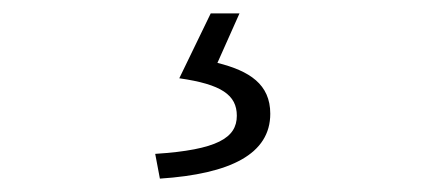

<svg xmlns="http://www.w3.org/2000/svg" viewBox="-20 -22 634 287"><path d="M219 245C325 238 384 208 384 148C384 104 353 84 305 72L338 -2H295L248 95C311 104 334 120 334 151C334 184 305 202 212 208Z"/></svg>

Font: Noto Sans KR Light
Style: Regular
Weight: 300
Designer: Ryoko NISHIZUKA 西塚涼子 (kana, bopomofo & ideographs); Paul D. Hunt (Latin, Greek & Cyrillic); Sandoll Communications 산돌커뮤니
Foundry: Adobe
Version: Version 2.004;hotconv 1.0.118;makeotfexe 2.5.65603